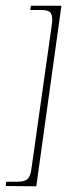

<svg xmlns="http://www.w3.org/2000/svg" viewBox="-23 -554 282 672"><path d="M159 -472Q162 -497 155 -508Q148 -519 121 -519H83L85 -534H192L104 98L-3 97L-1 82H37Q64 82 74 72Q84 62 87 37Z"/></svg>

Font: Genos Thin Thin
Style: Italic
Weight: 250
Italic angle: -8°
Version: Version 1.010